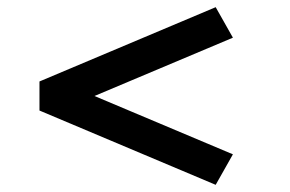

<svg xmlns="http://www.w3.org/2000/svg" viewBox="-20 -519 809 535"><path d="M581 -4 90 -211V-292L581 -499L629 -414L140 -208V-295L629 -89Z"/></svg>

Font: Lexend Zetta
Style: Regular
Weight: 400
Designer: Bonnie Shaver-Troup, Thomas Jockin
Foundry: Lexend
Version: Version 1.007